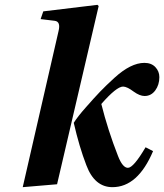

<svg xmlns="http://www.w3.org/2000/svg" viewBox="-20 -762 679 794"><path d="M74 12 222 -633Q232 -673 206 -676L148 -683L159 -715L383 -742L388 -737L216 0ZM285 -254Q302 -281 335 -318Q370 -358 394 -383Q418 -408 452.5 -439.5Q487 -471 518 -486.5Q549 -502 577 -502Q606 -502 622.5 -484.5Q639 -467 639 -443Q639 -411 622 -388Q605 -365 578 -365Q558 -365 533 -383Q505 -404 489 -404Q462 -404 399 -332Q426 -224 468 -117Q487 -68 509 -68Q532 -68 582 -153L613 -137Q550 12 445 12Q371 12 337 -79Q308 -154 285 -254Z"/></svg>

Font: Lingua Franca
Style: Bold Italic
Weight: 700
Italic angle: -13°
Version: Version 1.19